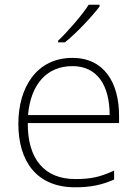

<svg xmlns="http://www.w3.org/2000/svg" viewBox="-20 -786 585 816"><path d="M403 -758V-766H357C330 -723 269 -653 227 -613V-606H256C308 -648 370 -715 403 -758ZM288 -540C136 -540 58 -415 58 -260C58 -100 136 10 299 10C365 10 413 0 465 -23V-61C404 -33 365 -25 300 -25C169 -25 97 -110 98 -263H486V-294C486 -434 423 -540 288 -540ZM288 -505C395 -505 446 -421 446 -297H99C111 -432 182 -505 288 -505Z"/></svg>

Font: Noto Sans Sinhala UI ExtraLight
Style: Regular
Weight: 200
Designer: Jelle Bosma - Monotype Design Team
Foundry: Monotype Imaging Inc.
Version: Version 2.006